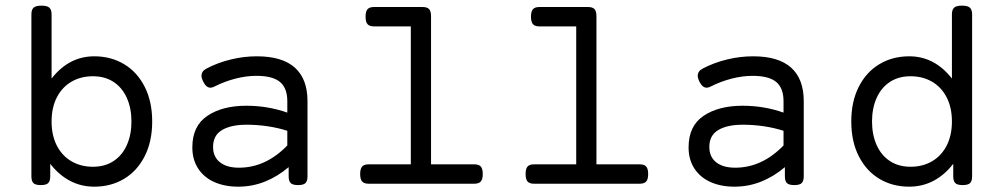

<svg xmlns="http://www.w3.org/2000/svg" viewBox="-20 -666 3638 696"><path d="M167 -613.8V-381.3Q230 -461.9 321.8 -461.9Q382.3 -461.9 429.9 -433.3Q477.5 -404.8 504.6 -351.3Q531.7 -297.9 531.7 -225.6Q531.7 -153.3 504.6 -99.9Q477.5 -46.4 429.9 -17.8Q382.3 10.7 321.8 10.7Q273.9 10.7 233.4 -10.7Q192.9 -32.2 162.1 -72.3V-26.9Q162.1 -9.8 154.8 -2.4Q147.5 4.9 128.4 4.9H127.4Q108.4 4.9 101.1 -2.4Q93.8 -9.8 93.8 -26.9V-613.8Q93.8 -630.9 101.8 -638.2Q109.9 -645.5 129.9 -645.5H130.9Q150.9 -645.5 158.9 -638.2Q167 -630.9 167 -613.8ZM167 -225.6Q167 -174.8 186.3 -137.7Q205.6 -100.6 239.5 -81.1Q273.4 -61.5 316.9 -61.5Q360.4 -61.5 391.8 -82.3Q423.3 -103 439.9 -140.4Q456.5 -177.7 456.5 -225.6Q456.5 -273.4 439.9 -310.8Q423.3 -348.1 391.8 -368.9Q360.4 -389.6 316.9 -389.6Q273.4 -389.6 239.5 -370.1Q205.6 -350.6 186.3 -313.5Q167 -276.4 167 -225.6Z M1094.7 -299.3V-26.9Q1094.7 -9.8 1087.4 -2.4Q1080.1 4.9 1061 4.9H1060.1Q1041 4.9 1033.7 -2.4Q1026.4 -9.8 1026.4 -26.9V-60.1Q986.8 -26.4 940.7 -7.8Q894.5 10.7 843.3 10.7Q794.4 10.7 756.8 -6.1Q719.2 -22.9 698.2 -55.2Q677.2 -87.4 677.2 -131.8Q677.2 -209.5 731.7 -246.1Q786.1 -282.7 873 -282.7Q950.7 -282.7 1021.5 -257.8V-299.3Q1021.5 -346.7 994.9 -368.9Q968.3 -391.1 909.2 -391.1Q872.6 -391.1 833 -380.9Q793.5 -370.6 757.8 -352.5Q750 -348.1 742.7 -348.1Q727.1 -348.1 715.8 -371.6Q710.4 -383.3 710.4 -391.1Q710.4 -408.2 728.5 -417.5Q769.5 -439 816.7 -450.4Q863.8 -461.9 911.1 -461.9Q1002.9 -461.9 1048.8 -420.9Q1094.7 -379.9 1094.7 -299.3ZM1021.5 -138.7V-191.9Q988.3 -202.6 950.2 -208.3Q912.1 -213.9 873.5 -213.9Q817.4 -213.9 784.9 -194.6Q752.4 -175.3 752.4 -133.3Q752.4 -97.7 777.1 -77.9Q801.8 -58.1 846.2 -58.1Q943.4 -58.1 1021.5 -138.7Z M1730 -35.2Q1730 -16.1 1722.9 -8.1Q1715.8 0 1699.2 0H1316.4Q1299.8 0 1292.7 -8.1Q1285.6 -16.1 1285.6 -35.2Q1285.6 -54.2 1292.7 -62.3Q1299.8 -70.3 1316.4 -70.3H1469.2V-570.3H1335.9Q1319.3 -570.3 1312.3 -578.4Q1305.2 -586.4 1305.2 -605.5Q1305.2 -624.5 1312.3 -632.6Q1319.3 -640.6 1335.9 -640.6H1511.7Q1528.3 -640.6 1535.4 -633.1Q1542.5 -625.5 1542.5 -607.4V-70.3H1699.2Q1715.8 -70.3 1722.9 -62.3Q1730 -54.2 1730 -35.2Z M2329.6 -35.2Q2329.6 -16.1 2322.5 -8.1Q2315.4 0 2298.8 0H1916Q1899.4 0 1892.3 -8.1Q1885.3 -16.1 1885.3 -35.2Q1885.3 -54.2 1892.3 -62.3Q1899.4 -70.3 1916 -70.3H2068.8V-570.3H1935.5Q1918.9 -570.3 1911.9 -578.4Q1904.8 -586.4 1904.8 -605.5Q1904.8 -624.5 1911.9 -632.6Q1918.9 -640.6 1935.5 -640.6H2111.3Q2127.9 -640.6 2135 -633.1Q2142.1 -625.5 2142.1 -607.4V-70.3H2298.8Q2315.4 -70.3 2322.5 -62.3Q2329.6 -54.2 2329.6 -35.2Z M2893.6 -299.3V-26.9Q2893.6 -9.8 2886.2 -2.4Q2878.9 4.9 2859.9 4.9H2858.9Q2839.8 4.9 2832.5 -2.4Q2825.2 -9.8 2825.2 -26.9V-60.1Q2785.6 -26.4 2739.5 -7.8Q2693.4 10.7 2642.1 10.7Q2593.3 10.7 2555.7 -6.1Q2518.1 -22.9 2497.1 -55.2Q2476.1 -87.4 2476.1 -131.8Q2476.1 -209.5 2530.5 -246.1Q2585 -282.7 2671.9 -282.7Q2749.5 -282.7 2820.3 -257.8V-299.3Q2820.3 -346.7 2793.7 -368.9Q2767.1 -391.1 2708 -391.1Q2671.4 -391.1 2631.8 -380.9Q2592.3 -370.6 2556.6 -352.5Q2548.8 -348.1 2541.5 -348.1Q2525.9 -348.1 2514.6 -371.6Q2509.3 -383.3 2509.3 -391.1Q2509.3 -408.2 2527.3 -417.5Q2568.4 -439 2615.5 -450.4Q2662.6 -461.9 2710 -461.9Q2801.8 -461.9 2847.7 -420.9Q2893.6 -379.9 2893.6 -299.3ZM2820.3 -138.7V-191.9Q2787.1 -202.6 2749 -208.3Q2710.9 -213.9 2672.4 -213.9Q2616.2 -213.9 2583.7 -194.6Q2551.3 -175.3 2551.3 -133.3Q2551.3 -97.7 2575.9 -77.9Q2600.6 -58.1 2645 -58.1Q2742.2 -58.1 2820.3 -138.7Z M3503.9 -613.8V-26.9Q3503.9 -9.8 3496.6 -2.4Q3489.3 4.9 3470.2 4.9H3469.2Q3450.2 4.9 3442.9 -2.4Q3435.5 -9.8 3435.5 -26.9V-72.3Q3404.8 -32.2 3364.3 -10.7Q3323.7 10.7 3275.9 10.7Q3215.3 10.7 3167.7 -17.8Q3120.1 -46.4 3093 -99.9Q3065.9 -153.3 3065.9 -225.6Q3065.9 -297.9 3093 -351.3Q3120.1 -404.8 3167.7 -433.3Q3215.3 -461.9 3275.9 -461.9Q3367.7 -461.9 3430.7 -381.3V-613.8Q3430.7 -630.9 3438.7 -638.2Q3446.8 -645.5 3466.8 -645.5H3467.8Q3487.8 -645.5 3495.8 -638.2Q3503.9 -630.9 3503.9 -613.8ZM3141.1 -225.6Q3141.1 -177.7 3157.7 -140.4Q3174.3 -103 3205.8 -82.3Q3237.3 -61.5 3280.8 -61.5Q3324.2 -61.5 3358.2 -81.1Q3392.1 -100.6 3411.4 -137.7Q3430.7 -174.8 3430.7 -225.6Q3430.7 -276.4 3411.4 -313.5Q3392.1 -350.6 3358.2 -370.1Q3324.2 -389.6 3280.8 -389.6Q3237.3 -389.6 3205.8 -368.9Q3174.3 -348.1 3157.7 -310.8Q3141.1 -273.4 3141.1 -225.6Z"/></svg>

Font: Courier Prime Sans
Style: Regular
Weight: 400
Designer: Alan Dague-Greene
Foundry: Quote-Unquote Apps
Version: Version 3.020